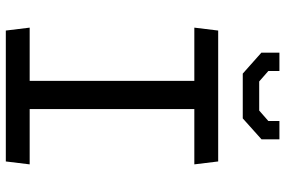

<svg xmlns="http://www.w3.org/2000/svg" viewBox="-180 -800 980 660"><g transform="rotate(90 310.0 -470.0)"><path d="M85 0H535L545 -82H355V-648H545L535 -730H85L75 -648H258V-82H75ZM233 -814.5H387L459 -879V-940.5H396V-902.5L360 -871H260L224 -902.5V-940.5H161V-878.5Z"/></g></svg>

Font: Monaspace Krypton
Style: Regular
Weight: 400
Designer: Riley Cran & the Lettermatic Team
Foundry: Lettermatic
Version: Version 1.200 (Monaspace Krypton)